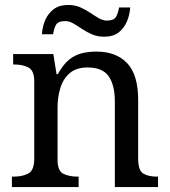

<svg xmlns="http://www.w3.org/2000/svg" viewBox="-20 -754 685 774"><path d="M28 0V-42H36Q70 -42 94 -54.5Q118 -67 118 -114V-426Q118 -470 94.5 -482Q71 -494 38 -494H33V-536H195L208 -455H213Q234 -493 257.5 -512.5Q281 -532 309 -539Q337 -546 369 -546Q448 -546 492.5 -499.5Q537 -453 537 -350V-114Q537 -67 557.5 -54.5Q578 -42 612 -42H617V0H443V-345Q443 -410 418.5 -446Q394 -482 333 -482Q288 -482 261.5 -459.5Q235 -437 223.5 -400Q212 -363 212 -320V-109Q212 -65 235.5 -53.5Q259 -42 292 -42H297V0ZM400 -606Q373 -606 351 -615.5Q329 -625 310.5 -637.5Q292 -650 275.5 -659.5Q259 -669 243 -669Q213 -669 205 -652.5Q197 -636 194 -616H149Q151 -647 162.5 -673.5Q174 -700 196.5 -717Q219 -734 255 -734Q282 -734 303.5 -724.5Q325 -715 343.5 -702.5Q362 -690 378.5 -680.5Q395 -671 411 -671Q440 -671 448.5 -687.5Q457 -704 460 -724H505Q503 -694 491.5 -667Q480 -640 458 -623Q436 -606 400 -606Z"/></svg>

Font: Noto Serif Test
Style: Regular
Weight: 400
Version: Version 1.000